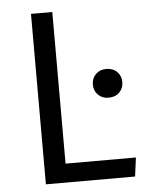

<svg xmlns="http://www.w3.org/2000/svg" viewBox="-51 -730 593 772"><g transform="rotate(-5 246.0 -344.0)"><path d="M385 -441Q412 -441 428.5 -424.5Q445 -408 445 -383Q445 -358 428.5 -341.5Q412 -325 385 -325Q359 -325 342.5 -341.5Q326 -358 326 -383Q326 -408 342.5 -424.5Q359 -441 385 -441ZM189 -76H473L463 0H103V-688H189Z"/></g></svg>

Font: FiraSans
Style: Regular
Weight: 350
Designer: Carrois Corporate & Edenspiekermann AG
Foundry: Carrois Corporate GbR & Edenspiekermann AG
Version: Version 3.106;PS 003.106;hotconv 1.0.70;makeotf.lib2.5.58329